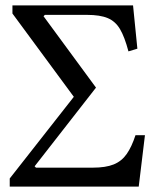

<svg xmlns="http://www.w3.org/2000/svg" viewBox="-20 -690 596 710"><path d="M335 -366 108 -75 113 -70H323Q371 -70 400.5 -82Q430 -94 448.5 -120.5Q467 -147 481 -190H516L493 0H16V-30L253 -332ZM335 -366 253 -332 26 -640V-670H472L488 -510L455 -500Q441 -553 424 -582Q407 -611 378.5 -623Q350 -635 302 -635H146L141 -630Z"/></svg>

Font: Brygada 1918
Style: Regular
Weight: 400
Designer: Mateusz Machalski | Borys Kosmynka | Przemek Hoffer
Foundry: NIEPODLEGLA 2018
Version: Version 3.006